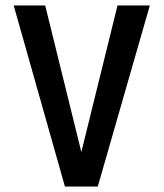

<svg xmlns="http://www.w3.org/2000/svg" viewBox="-20 -681 597 701"><path d="M217 0 30 -661H145L277 -126L409 -661H527L337 0Z"/></svg>

Font: Readex Pro
Style: Regular
Weight: 400
Designer: Bonnie Shaver-Troup, Thomas Jockin
Foundry: Lexend
Version: Version 1.204; ttfautohint (v1.8.4.7-5d5b)